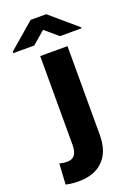

<svg xmlns="http://www.w3.org/2000/svg" viewBox="-246 -807 764 1088"><g transform="rotate(-20 136.0 -263.5)"><path d="M68.4 -528.3H232.9V7.3Q232.9 107.4 179.7 160.4Q126.5 213.4 33.2 213.4Q12.2 213.4 -6.1 211.7Q-24.4 210 -45.4 205.1L-38.1 80.6Q-25.4 83.5 -15.9 85Q-6.3 86.4 10.3 86.4Q68.4 86.4 68.4 7.3ZM181.6 -739.7 341.8 -602.5V-596.2H212.4L134.3 -662.6L57.1 -596.2H-69.8V-604.5L87.4 -739.7Z"/></g></svg>

Font: Vazirmatn RD Black
Style: Regular
Weight: 900
Designer: Saber Rastikerdar
Foundry: Saber Rastikerdar
Version: Version 32.102